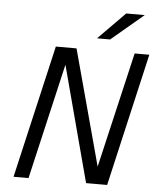

<svg xmlns="http://www.w3.org/2000/svg" viewBox="-59 -942 814 993"><g transform="rotate(5 348.0 -446.0)"><path d="M416.5 -751 555.7 -892.1H651.9L484.4 -751ZM48.8 0 208 -689.9H315.4L477.5 -90.3L617.2 -689.9H693.4L534.7 0H425.3L265.6 -600.6L126.5 0Z"/></g></svg>

Font: HK Grotesk Italic
Style: Regular
Weight: 400
Italic angle: -13°
Designer: Alfredo Marco Pradil and Stefan Peev
Foundry: Hanken Design Co.
Version: Version 1.000;PS 001.000;hotconv 1.0.88;makeotf.lib2.5.64775